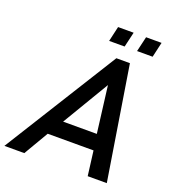

<svg xmlns="http://www.w3.org/2000/svg" viewBox="-195 -979 998 1098"><g transform="rotate(20 304.0 -430.5)"><path d="M314 -769 335 -860.8H429.7L408.2 -769ZM483.9 -769 505.4 -860.8H599.6L578.6 -769ZM-43.5 0 386.7 -689.9H469.2L579.6 0H463.4L444.3 -149.9H165.5L77.6 0ZM224.6 -245.1H429.7L394 -529.3Z"/></g></svg>

Font: HK Grotesk SemiBold Italic
Style: Regular
Weight: 600
Italic angle: -13°
Designer: Alfredo Marco Pradil and Stefan Peev
Foundry: Hanken Design Co.
Version: Version 1.000;PS 001.000;hotconv 1.0.88;makeotf.lib2.5.64775